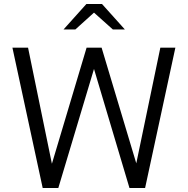

<svg xmlns="http://www.w3.org/2000/svg" viewBox="-20 -938 937 958"><path d="M193 0 42 -700H120L239 -121L412 -700H487L660 -123L780 -700H855L704 0H626L449 -594L271 0ZM543 -791 449 -875 356 -791H297L411 -918H489L603 -791Z"/></svg>

Font: Red Hat Text
Style: Regular
Weight: 400
Designer: Pentagram, MCKL
Foundry: MCKL
Version: Version 1.030